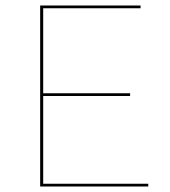

<svg xmlns="http://www.w3.org/2000/svg" viewBox="-20 -678 619 698"><path d="M519 -10V0H126V-658H491V-648H137V-339H453V-329H137V-10Z"/></svg>

Font: Ysabeau Hairline
Style: Regular
Weight: 100
Designer: Christian Thalmann (Catharsis Fonts)
Version: Version 0.003